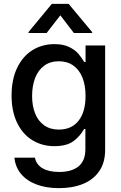

<svg xmlns="http://www.w3.org/2000/svg" viewBox="-20 -766 629 996"><path d="M54.7 51.8H161.1Q168.5 88.4 201.2 107.2Q233.9 126 287.1 126Q351.6 126 387.2 97.2Q422.9 68.4 422.9 7.8V-96.7H416Q396 -60.1 361.1 -33.9Q326.2 -7.8 261.7 -7.8Q198.7 -7.8 148.2 -38.6Q97.7 -69.3 68.8 -128.9Q40 -188.5 40 -270.5Q40 -353 68.6 -413.3Q97.2 -473.6 147.7 -505.4Q198.2 -537.1 262.7 -537.1Q308.1 -537.1 338.6 -522.2Q369.1 -507.3 385.7 -488Q402.3 -468.8 417 -444.3H423.8V-530.3H525.4V11.7Q525.4 77.6 494.6 122.1Q463.9 166.5 410.2 188.2Q356.4 210 286.1 210Q219.7 210 169.2 190.9Q118.7 171.9 89.1 136.2Q59.6 100.6 54.7 51.8ZM423.8 -268.6Q423.8 -322.8 407.7 -363.3Q391.6 -403.8 360.4 -426Q329.1 -448.2 285.2 -448.2Q240.2 -448.2 209 -425Q177.7 -401.9 162.1 -361.1Q146.5 -320.3 146.5 -268.6Q146.5 -216.3 162.4 -177Q178.2 -137.7 209.5 -115.7Q240.7 -93.8 285.2 -93.8Q351.6 -93.8 387.7 -139.9Q423.8 -186 423.8 -268.6ZM293 -686.5 221.7 -594.7H127.9V-599.6L249 -746.1H335.9L458 -599.6V-594.7H363.3Z"/></svg>

Font: WEMIX Pretendard Medium
Style: Regular
Weight: 500
Designer: Base glyphs from Inter by Rasmus Andersson; Hangeul glyphs from Noto Sans CJK(Source Han Sans) by Jang Soo-young and Kan
Foundry: Kil Hyung-jin
Version: Version 1.000